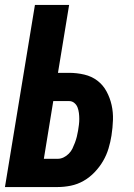

<svg xmlns="http://www.w3.org/2000/svg" viewBox="-20 -755 540 775"><path d="M0 0 121 -735H259L214 -461H259Q290 -461 320 -454Q350 -447 373 -429.5Q396 -412 410 -386Q424 -360 430.5 -331Q437 -302 436 -271Q435 -240 430 -208Q426 -182 418 -155.5Q410 -129 396 -105Q382 -81 362 -60Q342 -39 317.5 -25Q293 -11 266 -5.5Q239 0 212 0ZM213 -114Q225 -114 236.5 -119.5Q248 -125 257.5 -134.5Q267 -144 272.5 -155.5Q278 -167 282.5 -179Q287 -191 290 -203Q293 -215 295 -227Q297 -239 298.5 -251Q300 -263 300 -275Q300 -287 298.5 -299Q297 -311 293 -321.5Q289 -332 280 -339.5Q271 -347 259 -347H195L157 -114Z"/></svg>

Font: Iosevka SS18 Heavy
Style: Italic
Weight: 900
Italic angle: -9°
Monospace: yes
Designer: Belleve Invis
Foundry: Belleve Invis
Version: Version 25.1.1; ttfautohint (v1.8.4)